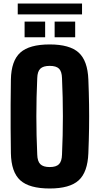

<svg xmlns="http://www.w3.org/2000/svg" viewBox="-20 -1063 567 1093"><path d="M263 10Q147 10 95.5 -36.5Q44 -83 42 -191Q41 -266 40.5 -333.5Q40 -401 40.5 -468Q41 -535 42 -610Q44 -717 95.5 -763.5Q147 -810 263 -810Q377 -810 428 -763.5Q479 -717 483 -610Q486 -535 487 -467.5Q488 -400 487 -333Q486 -266 483 -191Q479 -83 428 -36.5Q377 10 263 10ZM263 -112Q300 -112 316 -128.5Q332 -145 333 -183Q343 -401 333 -618Q332 -656 316 -672Q300 -688 263 -688Q226 -688 209.5 -672Q193 -656 192 -618Q182 -401 192 -183Q193 -145 209.5 -128.5Q226 -112 263 -112ZM291 -851V-940H408V-851ZM120 -851V-940H237V-851ZM81 -981V-1043H447V-981Z"/></svg>

Font: Big Shoulders Text Black
Style: Regular
Weight: 900
Designer: Patric King
Foundry: XO Type Co
Version: Version 1.000; ttfautohint (v1.8.2)